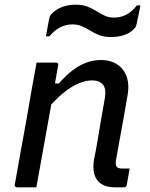

<svg xmlns="http://www.w3.org/2000/svg" viewBox="-20 -799 640 819"><path d="M136 -532Q152 -532 166 -532Q180 -532 193.5 -532Q207 -532 219 -532Q223 -532 225 -530.5Q227 -529 228 -526.5Q229 -524 228 -521Q217 -456 205.5 -391Q194 -326 182 -260.5Q170 -195 158.5 -130Q147 -65 135 0Q122 0 108 0Q94 0 80 0Q66 0 52 0Q50 0 48 -1Q46 -2 44.5 -3.5Q43 -5 42.5 -7Q42 -9 43 -11Q55 -81 68 -151.5Q81 -222 93.5 -292Q106 -362 118 -433Q124 -465 128.5 -490.5Q133 -516 136 -532ZM410 -543Q443 -543 467 -531.5Q491 -520 506 -499.5Q521 -479 525.5 -451.5Q530 -424 524 -392Q516 -346 508 -300Q500 -254 491.5 -209Q483 -164 475 -117Q473 -105 474 -98Q475 -91 479 -86Q483 -83 489 -81.5Q495 -80 502 -80Q505 -80 507.5 -80Q510 -80 512.5 -80Q515 -80 517 -80H533Q530 -62 527 -45.5Q524 -29 521 -11Q520 -5 516.5 -2.5Q513 0 508 0Q503 0 491 0Q479 0 469 0Q434 0 412 -14.5Q390 -29 382.5 -55.5Q375 -82 381 -118Q390 -162 397 -204.5Q404 -247 411.5 -290.5Q419 -334 427 -379Q434 -419 419.5 -437.5Q405 -456 373 -456Q352 -456 329.5 -448.5Q307 -441 283.5 -426.5Q260 -412 234 -388.5Q208 -365 180 -333L196 -443H231Q258 -474 286.5 -496.5Q315 -519 346 -531Q377 -543 410 -543ZM466 -724Q494 -724 518 -736Q542 -748 564 -776H579Q577 -765 574 -750Q571 -735 568 -721.5Q565 -708 563 -698Q562 -692 560 -687Q558 -682 550 -674Q533 -657 508 -649Q483 -641 452 -641Q424 -641 403.5 -649Q383 -657 365.5 -668Q348 -679 329.5 -687Q311 -695 289 -695Q261 -695 236 -682Q211 -669 191 -644H176Q178 -655 180.5 -669Q183 -683 185.5 -697Q188 -711 190 -719Q191 -726 193.5 -731Q196 -736 203 -743Q222 -761 247 -770Q272 -779 303 -779Q332 -779 352.5 -771Q373 -763 390.5 -752Q408 -741 426 -732.5Q444 -724 466 -724Z"/></svg>

Font: Rec Mono Linear
Style: Italic
Weight: 400
Italic angle: -10°
Monospace: yes
Version: Version 1.085; ttfautohint (v1.8.4.7-5d5b)